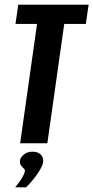

<svg xmlns="http://www.w3.org/2000/svg" viewBox="-20 -611 398 819"><path d="M66 0 138 -509H46L58 -591H358L346 -509H254L182 0ZM45 188Q64 165 74.5 147Q85 129 86 119Q87 112 81 107Q75 102 69.5 94.5Q64 87 65 74Q67 60 82 48Q97 36 118 36Q141 36 153.5 48Q166 60 164 79Q163 92 151 112.5Q139 133 123 153Q107 173 91 188Z"/></svg>

Font: Alumni Sans
Style: Bold Italic
Weight: 700
Italic angle: -8°
Designer: Robert E. Leuschke
Foundry: Robert E. Leuschke
Version: Version 1.016